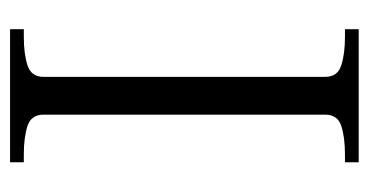

<svg xmlns="http://www.w3.org/2000/svg" viewBox="-200 -550 750 391"><g transform="rotate(-90 175.5 -355.0)"><path d="M137 -68V-642Q137 -667 114 -674.5Q91 -682 56 -682H40V-710H311V-682H295Q261 -682 237.5 -674.5Q214 -667 214 -642V-68Q214 -43 237.5 -35.5Q261 -28 295 -28H311V0H40V-28H56Q91 -28 114 -35.5Q137 -43 137 -68Z"/></g></svg>

Font: Roboto Serif 120pt Expanded Light
Style: Regular
Weight: 300
Width: 7
Designer: Greg Gazdowicz
Foundry: Commercial Type
Version: Version 1.008